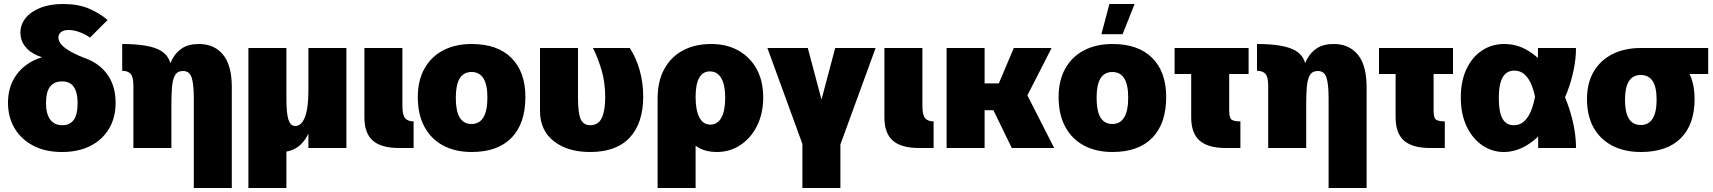

<svg xmlns="http://www.w3.org/2000/svg" viewBox="-20 -740 8564 960"><path d="M290 20Q207 20 146.5 -11.5Q86 -43 53 -98.5Q20 -154 20 -226Q20 -298 53 -352Q86 -406 146.5 -436.5Q207 -467 291 -467Q372 -467 432 -438Q492 -409 525 -355Q558 -301 558 -226Q558 -151 524.5 -95.5Q491 -40 431 -10Q371 20 290 20ZM292 -114Q330 -114 349 -141Q368 -168 368 -223Q368 -260 359.5 -284.5Q351 -309 334 -321Q317 -333 290 -333Q210 -333 210 -226Q210 -172 230.5 -143Q251 -114 292 -114ZM271 -438Q210 -444 168 -462Q126 -480 104 -509.5Q82 -539 82 -576Q82 -617 108 -649.5Q134 -682 182 -701Q230 -720 296 -720Q370 -720 423.5 -697.5Q477 -675 518 -640L430 -552Q411 -566 381 -578Q351 -590 323 -590Q298 -590 285 -579.5Q272 -569 272 -552Q272 -534 288 -516Q304 -498 337 -480Q370 -462 420 -443Z M647 -310Q647 -356 633 -371Q619 -386 591 -386V-520Q722 -520 779.5 -489Q837 -458 837 -384V0H647ZM949 -248Q949 -318 938.5 -351.5Q928 -385 895 -385Q867 -385 855 -363.5Q843 -342 840 -304.5Q837 -267 837 -217L816 -287L814 -370Q823 -409 841 -443.5Q859 -478 891 -499Q923 -520 975 -520Q1051 -520 1095 -467Q1139 -414 1139 -304V200H949Z M1222 -500H1412V200H1222ZM1540 -121Q1521 -52 1482 -16Q1443 20 1384 20Q1308 20 1265 -36.5Q1222 -93 1222 -196V-500H1412V-248Q1412 -172 1422.5 -141Q1433 -110 1456 -110Q1488 -110 1505 -155.5Q1522 -201 1522 -283L1538 -213ZM1522 -500H1712V0H1522Z M1975 0Q1886 0 1844 -37Q1802 -74 1802 -153V-500H1992V-210Q1992 -164 2006 -148.5Q2020 -133 2048 -133V0Z M2338 20Q2257 20 2196.5 -12Q2136 -44 2102.5 -105.5Q2069 -167 2069 -255Q2069 -338 2102.5 -397.5Q2136 -457 2196.5 -488.5Q2257 -520 2338 -520Q2468 -520 2537.5 -450Q2607 -380 2607 -255Q2607 -123 2538 -51.5Q2469 20 2338 20ZM2338 -120Q2377 -120 2397 -153Q2417 -186 2417 -252Q2417 -317 2397 -348.5Q2377 -380 2338 -380Q2298 -380 2278.5 -348Q2259 -316 2259 -251Q2259 -185 2278.5 -152.5Q2298 -120 2338 -120Z M2870 -500V-251Q2870 -172 2884 -143Q2898 -114 2931 -114Q2972 -114 2989 -150.5Q3006 -187 3006 -252Q3006 -327 2988.5 -387Q2971 -447 2945 -500H3129Q3161 -451 3178.5 -388.5Q3196 -326 3196 -257Q3196 -125 3129 -52.5Q3062 20 2931 20Q2817 20 2748.5 -34.5Q2680 -89 2680 -185V-500Z M3268 -251 3458 -274V200H3268ZM3268 -247Q3268 -334 3301.5 -395Q3335 -456 3395 -488Q3455 -520 3536 -520Q3614 -520 3672.5 -487Q3731 -454 3763.5 -394.5Q3796 -335 3796 -253Q3796 -173 3765.5 -111.5Q3735 -50 3682.5 -15Q3630 20 3564 20Q3512 20 3475 -0.5Q3438 -21 3415 -53Q3392 -85 3382.5 -122Q3373 -159 3376 -192Q3358 -202 3333 -221Q3308 -240 3284 -250ZM3532 -117Q3568 -117 3587 -152Q3606 -187 3606 -250Q3606 -315 3586.5 -349Q3567 -383 3529 -383Q3494 -383 3476 -351Q3458 -319 3458 -255Q3458 -190 3476.5 -153.5Q3495 -117 3532 -117Z M3992 -78 4014 40 3817 -500H4019L4100 -195H4075L4156 -500H4358L4161 40L4182 -78V200H3992Z M4575 0Q4486 0 4444 -37Q4402 -74 4402 -153V-500H4592V-210Q4592 -164 4606 -148.5Q4620 -133 4648 -133V0Z M4713 -500H4903V0H4713ZM4781 -323H4974L5049 -500H5238L5117 -263L5251 0H5039L4947 -189H4783Z M5542 20Q5461 20 5400.5 -12Q5340 -44 5306.5 -105.5Q5273 -167 5273 -255Q5273 -338 5306.5 -397.5Q5340 -457 5400.5 -488.5Q5461 -520 5542 -520Q5672 -520 5741.5 -450Q5811 -380 5811 -255Q5811 -123 5742 -51.5Q5673 20 5542 20ZM5542 -120Q5581 -120 5601 -153Q5621 -186 5621 -252Q5621 -317 5601 -348.5Q5581 -380 5542 -380Q5502 -380 5482.5 -348Q5463 -316 5463 -251Q5463 -185 5482.5 -152.5Q5502 -120 5542 -120ZM5527 -720H5653L5593 -569H5487Z M5853 -500H6223V-370H5853ZM6182 0H6109Q6020 0 5978 -37Q5936 -74 5936 -153V-500H6126V-187Q6126 -148 6140 -140.5Q6154 -133 6182 -133Z M6321 -310Q6321 -356 6307 -371Q6293 -386 6265 -386V-520Q6396 -520 6453.5 -489Q6511 -458 6511 -384V0H6321ZM6623 -248Q6623 -318 6612.5 -351.5Q6602 -385 6569 -385Q6541 -385 6529 -363.5Q6517 -342 6514 -304.5Q6511 -267 6511 -217L6490 -287L6488 -370Q6497 -409 6515 -443.5Q6533 -478 6565 -499Q6597 -520 6649 -520Q6725 -520 6769 -467Q6813 -414 6813 -304V200H6623Z M6875 -500H7245V-370H6875ZM7204 0H7131Q7042 0 7000 -37Q6958 -74 6958 -153V-500H7148V-187Q7148 -148 7162 -140.5Q7176 -133 7204 -133Z M7498 20Q7441 20 7392 -13Q7343 -46 7313.5 -107.5Q7284 -169 7284 -253Q7284 -335 7312.5 -395Q7341 -455 7390 -487.5Q7439 -520 7501 -520Q7578 -520 7642.5 -472Q7707 -424 7755 -350Q7804 -272 7832 -178Q7860 -84 7860 0H7671Q7671 -32 7670.5 -72Q7670 -112 7668 -154.5Q7666 -197 7659 -236Q7652 -278 7639 -312Q7626 -346 7604.5 -366.5Q7583 -387 7551 -387Q7513 -387 7493.5 -353.5Q7474 -320 7474 -249Q7474 -179 7492.5 -146.5Q7511 -114 7548 -114Q7582 -114 7604.5 -137Q7627 -160 7640 -198.5Q7653 -237 7660 -283Q7668 -339 7669 -397.5Q7670 -456 7670 -500H7860Q7860 -446 7848 -389Q7836 -332 7815 -277Q7784 -197 7735 -129.5Q7686 -62 7625.5 -21Q7565 20 7498 20Z M7915 -245Q7915 -325 7948.5 -382Q7982 -439 8042.5 -469.5Q8103 -500 8184 -500Q8314 -500 8383.5 -432.5Q8453 -365 8453 -245Q8453 -118 8384 -49Q8315 20 8184 20Q8103 20 8042.5 -11Q7982 -42 7948.5 -101Q7915 -160 7915 -245ZM8184 -115Q8223 -115 8243 -146.5Q8263 -178 8263 -242Q8263 -305 8243 -335Q8223 -365 8184 -365Q8144 -365 8124.5 -334Q8105 -303 8105 -241Q8105 -178 8124.5 -146.5Q8144 -115 8184 -115ZM8180 -500H8521V-370H8220Z"/></svg>

Font: Moderustic ExtraBold
Style: Regular
Weight: 800
Designer: Tural Alisoy
Foundry: TAFT Foundry
Version: Version 2.120